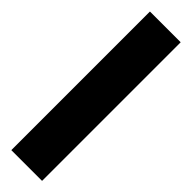

<svg xmlns="http://www.w3.org/2000/svg" viewBox="3 -1053 477 477"><g transform="rotate(-45 241.5 -814.0)"><path d="M485 -760H-2V-868H485Z"/></g></svg>

Font: Noto Sans Gurmukhi ExtraCondensed ExtraBold
Style: Regular
Weight: 800
Width: 2
Designer: Jelle Bosma - Monotype Design Team
Foundry: Monotype Imaging Inc.
Version: Version 2.004; ttfautohint (v1.8.4.7-5d5b)